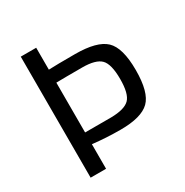

<svg xmlns="http://www.w3.org/2000/svg" viewBox="-160 -819 912 948"><g transform="rotate(-30 296.0 -345.0)"><path d="M175 -690V-565Q216 -567 325 -567Q450 -567 498 -521.5Q546 -476 546 -349Q546 -222 499.5 -176.5Q453 -131 334 -131Q252 -131 175 -140V0H87V-559V-690ZM175 -207H323Q400 -208 428.5 -236.5Q457 -265 457 -349Q457 -434 428.5 -463Q400 -492 323 -492Q214 -492 175 -491Z"/></g></svg>

Font: Exo 2.0
Style: Regular
Weight: 400
Designer: Natanael Gama
Version: Version 1.001;PS 001.001;hotconv 1.0.70;makeotf.lib2.5.58329